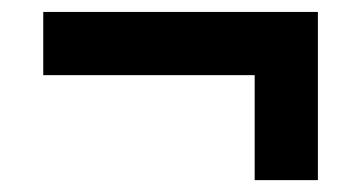

<svg xmlns="http://www.w3.org/2000/svg" viewBox="-20 -426 591 325"><path d="M518.1 -121.1H411.1V-298.8H53.2V-405.8H518.1Z"/></svg>

Font: Zoram GWebM
Style: Bold Italic
Weight: 700
Italic angle: -12°
Foundry: Ascender Corporation
Version: Version 1.000